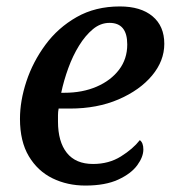

<svg xmlns="http://www.w3.org/2000/svg" viewBox="-20 -566 545 596"><path d="M245 10Q189 10 143 -12.5Q97 -35 69.5 -81Q42 -127 42 -197Q42 -253 62 -313.5Q82 -374 121 -427Q160 -480 218 -513Q276 -546 352 -546Q417 -546 453.5 -515.5Q490 -485 490 -430Q490 -377 452 -331.5Q414 -286 348 -257.5Q282 -229 197 -229H162Q160 -219 160 -208.5Q160 -198 160 -189Q160 -126 187.5 -91.5Q215 -57 269 -57Q318 -57 355.5 -80.5Q393 -104 414 -131Q425 -123 425 -102Q425 -79 406 -53Q387 -27 347 -8.5Q307 10 245 10ZM180 -278Q236 -278 280 -297Q324 -316 349.5 -349.5Q375 -383 375 -428Q375 -495 320 -495Q292 -495 268.5 -475.5Q245 -456 225.5 -424.5Q206 -393 192 -354.5Q178 -316 170 -278Z"/></svg>

Font: Noto Serif Medium
Style: Italic
Weight: 500
Italic angle: -12°
Designer: Monotype Design Team
Foundry: Monotype Imaging Inc.
Version: Version 2.014; ttfautohint (v1.8.4.7-5d5b)